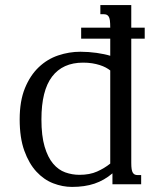

<svg xmlns="http://www.w3.org/2000/svg" viewBox="-20 -736 647 767"><path d="M504.4 -715.8V-625.5H558.1V-581.5H504.4V-85Q504.4 -69.8 505.9 -60.5Q507.3 -51.3 510.7 -45.9Q514.2 -40.5 518.8 -38.6Q523.4 -36.6 530.3 -36.6H543.9V0H429.2V-43.5Q396.5 -15.6 357.4 -2.4Q318.4 10.7 267.6 10.7Q230 10.7 192.6 -3.7Q155.3 -18.1 125.5 -50.3Q95.7 -82.5 77.1 -134Q58.6 -185.5 58.6 -259.3Q58.6 -332.5 79.6 -383.8Q100.6 -435.1 134.8 -467.5Q168.9 -500 212.4 -514.6Q255.9 -529.3 301.3 -529.3Q317.4 -529.3 334 -528.1Q350.6 -526.9 366.2 -524.7Q381.8 -522.5 395.8 -519.5Q409.7 -516.6 420.4 -513.2V-581.5H304.2V-625.5H420.4Q420.4 -642.1 418.9 -655.3Q417.5 -664.6 414.1 -669.9Q410.6 -675.3 405.8 -677.2Q400.9 -679.2 394.5 -679.2H380.9V-715.8ZM420.4 -454.6Q413.1 -460.4 402.6 -466.1Q392.1 -471.7 378.4 -476.1Q364.7 -480.5 347.9 -483.2Q331.1 -485.8 312 -485.8Q230.5 -485.8 188 -429.9Q145.5 -374 145.5 -259.3Q145.5 -193.4 158.2 -150.4Q170.9 -107.4 192.1 -82.3Q213.4 -57.1 240.7 -47.4Q268.1 -37.6 297.4 -37.6Q338.4 -37.6 367.9 -50.8Q397.5 -64 420.4 -82.5Z"/></svg>

Font: Arian Grqi
Style: Regular
Weight: 400
Designer: Ruben Hakobyan (Tarumian)
Foundry: Ruben Hakobyan (Tarumian)
Version: Version 1.003